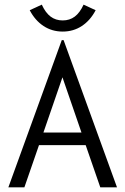

<svg xmlns="http://www.w3.org/2000/svg" viewBox="-20 -807 540 827"><path d="M349 -182H148L85 0H16L246 -634H254L484 0H412ZM331 -236 249 -474 167 -236ZM392 -763Q369 -719 332.5 -695Q296 -671 250 -671Q204 -671 167.5 -695Q131 -719 108 -763L160 -787Q176 -752 198 -735.5Q220 -719 250 -719Q280 -719 302 -735.5Q324 -752 340 -787Z"/></svg>

Font: Vazir Code FD
Style: Code-FD
Weight: 400
Foundry: DejaVu fonts team - Redesigned by Saber Rastikerdar
Version: Version 1.1.2